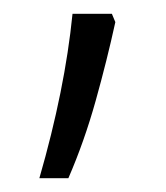

<svg xmlns="http://www.w3.org/2000/svg" viewBox="-20 -128 241 278"><path d="M147 -96Q135 -41 118.5 18Q102 77 79 130H37Q74 2 85 -108H142Z"/></svg>

Font: Noto Sans Lao UI ExtCond Light
Style: Regular
Weight: 300
Width: 2
Designer: Monotype Design Team
Foundry: Monotype Imaging Inc.
Version: Version 2.000; ttfautohint (v1.8.4.7-5d5b)